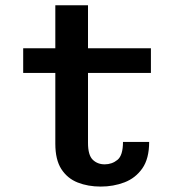

<svg xmlns="http://www.w3.org/2000/svg" viewBox="-20 -678 690 708"><path d="M184 -148V-409H65.5V-500H184V-658.5H304.5V-500H536.5V-409H304.5V-151Q304.5 -106 322 -89Q339.5 -72 366 -72Q393 -72 413.2 -88.5Q433.5 -105 433.5 -154.5H530Q530 -93 504.8 -57Q479.5 -21 438.8 -5.5Q398 10 351.5 10Q304.5 10 266.5 -5Q228.5 -20 206.2 -54.5Q184 -89 184 -148Z"/></svg>

Font: Trispace Medium
Style: Regular
Weight: 500
Designer: Tyler Finck
Foundry: Etcetera Type Company
Version: Version 1.210; ttfautohint (v1.8.3)